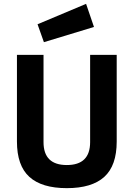

<svg xmlns="http://www.w3.org/2000/svg" viewBox="-20 -965 694 997"><path d="M206 -227Q206 -108 327 -108Q448 -108 448 -227V-680H586V-230Q586 -105 521.5 -46.5Q457 12 327 12Q197 12 132.5 -46.5Q68 -105 68 -230V-680H206ZM175 -839 427 -945 468 -825 208 -746Z"/></svg>

Font: Titillium Web
Style: Bold
Weight: 700
Version: Version 1.001;PS 57.000;hotconv 1.0.70;makeotf.lib2.5.55311